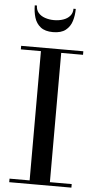

<svg xmlns="http://www.w3.org/2000/svg" viewBox="-64 -1015 526 1052"><g transform="rotate(5 199.5 -489.0)"><path d="M28.5 0V-19.5H139V-730.5H28.5V-750H370.5V-730.5H250.5V-19.5H370.5V0ZM195.5 -840Q151.5 -840 127 -859.5Q102.5 -879 93 -910.5Q83.5 -942 83.5 -977.5H95.5Q95.5 -953.5 109.2 -937.5Q123 -921.5 146 -913.8Q169 -906 195.5 -906Q222.5 -906 245.5 -913.8Q268.5 -921.5 282.5 -937.5Q296.5 -953.5 296.5 -977.5H309Q309 -942 299.2 -910.5Q289.5 -879 264.8 -859.5Q240 -840 195.5 -840Z"/></g></svg>

Font: Bodoni Moda 11pt Medium
Style: Regular
Weight: 500
Designer: Owen Earl
Foundry: indestructible type
Version: Version 2.004